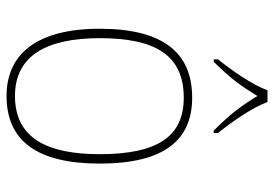

<svg xmlns="http://www.w3.org/2000/svg" viewBox="-142 -664 816 571"><g transform="rotate(90 265.5 -378.0)"><path d="M156 -619V-606H163C213 -656 235 -687 265 -736C295 -687 318 -656 368 -606H375V-619C344 -657 299 -721 283 -766H248C232 -721 187 -657 156 -619ZM265 10C397 10 466 -79 466 -267C466 -459 396 -542 270 -542C135 -542 65 -454 65 -267C65 -79 141 10 265 10ZM265 -15C146 -15 93 -108 93 -267C93 -433 144 -517 270 -517C386 -517 438 -438 438 -267C438 -115 393 -15 265 -15Z"/></g></svg>

Font: Noto Serif Gurmukhi Thin
Style: Regular
Weight: 100
Designer: Vaibhav Singh and the Monotype Design Team
Foundry: Monotype Imaging Inc.
Version: Version 2.004